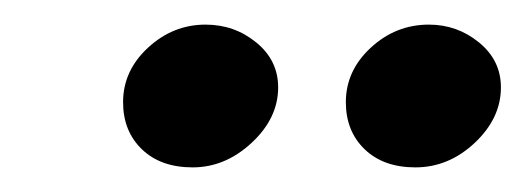

<svg xmlns="http://www.w3.org/2000/svg" viewBox="-20 -794 427 156"><path d="M317.5 -658Q291.5 -658 276.2 -672.8Q261 -687.5 261 -711Q261 -736.5 281.2 -755.2Q301.5 -774 328.5 -774Q351.5 -774 369.2 -759.5Q387 -745 387 -723Q387 -698 365.8 -678Q344.5 -658 317.5 -658ZM136.5 -658Q110.5 -658 95.2 -672.8Q80 -687.5 80 -711Q80 -736.5 100.2 -755.2Q120.5 -774 147 -774Q170.5 -774 188.2 -759.5Q206 -745 206 -723Q206 -698 184.5 -678Q163 -658 136.5 -658Z"/></svg>

Font: Libre Caslon Condensed Medium Italic
Style: Regular
Weight: 500
Italic angle: -22.583°
Designer: Pablo Impallari, Rodrigo Fuenzalida, Katja Schimmel, Ertekin Erdin
Foundry: Pablo Impallari, Rodrigo Fuenzalida
Version: Version 2.000; ttfautohint (v1.8.4.7-5d5b);gftools[0.9.33]